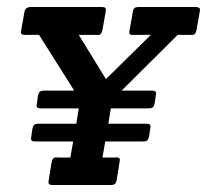

<svg xmlns="http://www.w3.org/2000/svg" viewBox="-20 -531 594 551"><path d="M540 -511Q554 -511 554 -503Q554 -500 553 -496L544 -445Q542 -436 538.5 -433Q535 -430 525 -431H490L329 -271H414Q424 -271 426.5 -268Q429 -265 427 -256L424 -235Q422 -226 418.5 -223Q415 -220 405 -220H298L291 -176H398Q408 -176 410.5 -173Q413 -170 411 -161L408 -140Q406 -131 402.5 -128Q399 -125 389 -125H282L274 -79H310Q320 -80 322.5 -77Q325 -74 323 -65L315 -15Q313 -6 309.5 -3Q306 0 296 0H133Q123 0 120.5 -3Q118 -6 120 -15L128 -65Q130 -74 133.5 -77Q137 -80 147 -79H182L190 -125H83Q73 -125 70.5 -128Q68 -131 70 -140L73 -161Q75 -170 78.5 -173Q82 -176 92 -176H199L206 -220H99Q89 -220 86.5 -223Q84 -226 86 -235L89 -256Q91 -265 94.5 -268Q98 -271 108 -271H193L92 -431H54Q40 -430 40 -438Q40 -441 41 -445L50 -496Q52 -511 69 -511H270Q280 -511 282.5 -508Q285 -505 283 -496L274 -445Q272 -436 268.5 -433Q265 -430 255 -431H206L284 -304L413 -431H365Q355 -430 352.5 -433Q350 -436 352 -445L361 -496Q362 -505 366 -508Q370 -511 380 -511Z"/></svg>

Font: Crete Round
Style: Italic
Weight: 400
Designer: Veronika Burian
Foundry: TypeTogether
Version: Version 1.001; ttfautohint (v1.6)